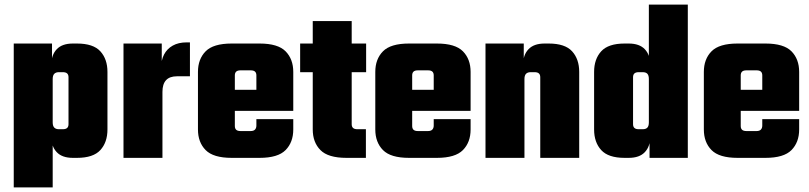

<svg xmlns="http://www.w3.org/2000/svg" viewBox="-20 -689 3533 838"><path d="M449 -240H279V-352Q279 -363 273 -368.5Q267 -374 254 -374H237Q224 -374 217 -367Q210 -360 210 -344V-317H204V-407Q204 -449 227.5 -474Q251 -499 298 -499H316Q387 -499 418 -465Q449 -431 449 -375ZM210 129H40V-499H207V-404H210ZM279 -259H449V-124Q449 -68 418 -34Q387 0 316 0H298Q251 0 227.5 -25Q204 -50 204 -92V-182H210V-155Q210 -139 217 -132Q224 -125 237 -125H254Q267 -125 273 -130.5Q279 -136 279 -147Z M809 -504V-356H752Q689 -356 689 -288V-261H683V-392Q683 -426 696 -451Q709 -476 734 -490Q759 -504 794 -504ZM689 0H519V-499H686V-384L689 -404Z M1005 -360V-139Q1005 -128 1011 -122.5Q1017 -117 1030 -117H1059V0H991Q911 0 877.5 -34Q844 -68 844 -124V-375Q844 -431 877.5 -465Q911 -499 991 -499H1058V-382H1030Q1017 -382 1011 -376.5Q1005 -371 1005 -360ZM1099 -227V-360Q1099 -371 1093 -376.5Q1087 -382 1074 -382H1053V-499H1113Q1193 -499 1226.5 -465Q1260 -431 1260 -375V-227ZM1099 -141V-169H1260V-124Q1260 -68 1226.5 -34Q1193 0 1113 0H1053V-117H1074Q1087 -117 1093 -123.5Q1099 -130 1099 -141ZM1260 -297V-205H885V-297Z M1515 -597V-147Q1515 -136 1521 -130.5Q1527 -125 1540 -125H1577V0H1492Q1412 0 1378.5 -34Q1345 -68 1345 -124V-597ZM1578 -499V-374H1290V-499Z M1779 -360V-139Q1779 -128 1785 -122.5Q1791 -117 1804 -117H1833V0H1765Q1685 0 1651.5 -34Q1618 -68 1618 -124V-375Q1618 -431 1651.5 -465Q1685 -499 1765 -499H1832V-382H1804Q1791 -382 1785 -376.5Q1779 -371 1779 -360ZM1873 -227V-360Q1873 -371 1867 -376.5Q1861 -382 1848 -382H1827V-499H1887Q1967 -499 2000.5 -465Q2034 -431 2034 -375V-227ZM1873 -141V-169H2034V-124Q2034 -68 2000.5 -34Q1967 0 1887 0H1827V-117H1848Q1861 -117 1867 -123.5Q1873 -130 1873 -141ZM2034 -297V-205H1659V-297Z M2269 0H2099V-499H2266V-404H2269ZM2508 0H2338V-352Q2338 -363 2332 -368.5Q2326 -374 2313 -374H2296Q2283 -374 2276 -367Q2269 -360 2269 -344V-317H2263V-407Q2263 -449 2286.5 -474Q2310 -499 2357 -499H2375Q2446 -499 2477 -465Q2508 -431 2508 -375Z M2743 -240H2573V-375Q2573 -431 2604 -465Q2635 -499 2706 -499H2724Q2771 -499 2794.5 -474Q2818 -449 2818 -407V-317H2812V-344Q2812 -360 2805.5 -367Q2799 -374 2785 -374H2768Q2755 -374 2749 -368.5Q2743 -363 2743 -352ZM2812 -669H2982V0H2815V-95H2812ZM2573 -259H2743V-147Q2743 -136 2749 -130.5Q2755 -125 2768 -125H2785Q2799 -125 2805.5 -132Q2812 -139 2812 -155V-182H2818V-92Q2818 -50 2794.5 -25Q2771 0 2724 0H2706Q2635 0 2604 -34Q2573 -68 2573 -124Z M3213 -360V-139Q3213 -128 3219 -122.5Q3225 -117 3238 -117H3267V0H3199Q3119 0 3085.5 -34Q3052 -68 3052 -124V-375Q3052 -431 3085.5 -465Q3119 -499 3199 -499H3266V-382H3238Q3225 -382 3219 -376.5Q3213 -371 3213 -360ZM3307 -227V-360Q3307 -371 3301 -376.5Q3295 -382 3282 -382H3261V-499H3321Q3401 -499 3434.5 -465Q3468 -431 3468 -375V-227ZM3307 -141V-169H3468V-124Q3468 -68 3434.5 -34Q3401 0 3321 0H3261V-117H3282Q3295 -117 3301 -123.5Q3307 -130 3307 -141ZM3468 -297V-205H3093V-297Z"/></svg>

Font: Teko Variable Light
Style: Regular
Weight: 300
Designer: Manushi Parikh, Jonny Pinhorn
Foundry: Indian Type Foundry
Version: Version 3.000